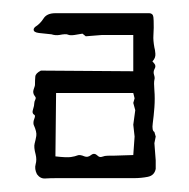

<svg xmlns="http://www.w3.org/2000/svg" viewBox="-20 -724 286 291"><path d="M65 -454Q56 -454 48.5 -453.5Q41 -453 36 -460Q32 -468 34 -475Q36 -482 34 -490Q31 -501 32.5 -506.5Q34 -512 35 -518Q36 -524 31 -535Q30 -539 32 -544Q34 -549 32 -550Q28 -552 30 -558Q32 -564 32 -568Q32 -570 33.5 -573Q35 -576 33 -578Q29 -583 31 -588.5Q33 -594 33 -595Q33 -603 33.5 -608Q34 -613 42 -617L182 -616V-671H135L110 -669L105 -673L93 -671Q86 -670 83 -671.5Q80 -673 70 -671Q64 -670 58 -672Q47 -673 39 -674Q31 -675 31 -679Q31 -681 33 -683Q41 -688 46 -696Q51 -704 64 -704H200Q203 -704 206 -704Q209 -704 211 -702Q212 -701 212.5 -698Q213 -695 213 -682Q213 -677 212.5 -670Q212 -663 214 -652Q215 -649 215.5 -642.5Q216 -636 211 -631Q211 -631 214 -627.5Q217 -624 214 -619Q212 -615 213.5 -610.5Q215 -606 214 -603Q213 -599 214 -587Q215 -575 214 -561Q213 -548 211.5 -537Q210 -526 214 -524L216 -517L214 -507L216 -481V-468Q214 -458 204 -456Q194 -454 183 -454ZM64 -487Q81 -485 87.5 -486Q94 -487 97.5 -488.5Q101 -490 108 -487Q113 -485 118 -489Q123 -493 128 -488Q131 -485 135 -486.5Q139 -488 143 -488Q155 -488 165.5 -488.5Q176 -489 182 -489L184 -517L182 -535L185 -557L182 -568L184 -575L182 -583H65Z"/></svg>

Font: Sankofa Display
Style: Regular
Weight: 400
Designer: Batsirai Madzonga
Foundry: Batsirai Madzonga
Version: Version 1.000; ttfautohint (v1.8.4.7-5d5b)